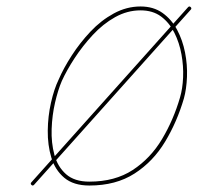

<svg xmlns="http://www.w3.org/2000/svg" viewBox="-20 -567 653 593"><path d="M548 -263Q527 -191 490 -129.5Q453 -68 395.5 -31Q338 6 256 6Q207 6 178.5 -18Q150 -42 138.5 -80.5Q127 -119 127.5 -163.5Q128 -208 137.5 -250Q147 -292 161 -321Q176 -356 201.5 -395.5Q227 -435 259.5 -469.5Q292 -504 331.5 -525.5Q371 -547 414 -547Q454 -547 482 -527Q510 -507 527 -475Q544 -443 551.5 -405Q559 -367 557.5 -329.5Q556 -292 548 -263ZM171 -317Q159 -289 150 -250Q141 -211 139.5 -168.5Q138 -126 148 -89Q158 -52 184 -29Q210 -6 256 -6Q335 -6 390 -42Q445 -78 480.5 -137.5Q516 -197 536 -266Q544 -293 545.5 -328Q547 -363 540.5 -399Q534 -435 518.5 -466Q503 -497 477.5 -516Q452 -535 414 -535Q373 -535 335.5 -514Q298 -493 266.5 -459Q235 -425 210.5 -387.5Q186 -350 171 -317ZM561 -545Q565 -549 569 -545Q573 -541 569 -537Q448 -402 327 -266.5Q206 -131 85 4Q81 8 77 4Q73 0 77 -4Q198 -139 319 -274.5Q440 -410 561 -545Q561 -545 561 -545Q561 -545 561 -545Z"/></svg>

Font: FRB American Cursive Guidelines Arrows Thin
Style: Italic
Weight: 100
Italic angle: -25°
Version: Version 2.0;Modular Font Editor K font №1